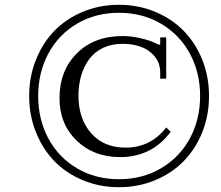

<svg xmlns="http://www.w3.org/2000/svg" viewBox="-20 -780 934 810"><path d="M131.6 -222.2Q103 -293.5 103 -375Q103 -456.5 131.6 -527.8Q160.2 -599.1 209.7 -650.1Q259.3 -701.2 330.1 -730.5Q400.9 -759.8 481.9 -759.8Q563 -759.8 633.8 -730.5Q704.6 -701.2 754.6 -650.1Q804.7 -599.1 833.3 -527.8Q861.8 -456.5 861.8 -375Q861.8 -293.5 833.3 -222.2Q804.7 -150.9 754.6 -99.9Q704.6 -48.8 633.8 -19.5Q563 9.8 481.9 9.8Q400.9 9.8 330.1 -19.5Q259.3 -48.8 209.7 -99.9Q160.2 -150.9 131.6 -222.2ZM184.1 -554.2Q141.1 -474.1 141.1 -375Q141.1 -275.9 184.1 -195.8Q227.1 -115.7 305.2 -69.8Q383.3 -23.9 481.9 -23.9Q580.6 -23.9 658.9 -69.8Q737.3 -115.7 780.8 -195.8Q824.2 -275.9 824.2 -375Q824.2 -474.1 780.8 -554.2Q737.3 -634.3 658.9 -680.2Q580.6 -726.1 481.9 -726.1Q383.3 -726.1 305.2 -680.2Q227.1 -634.3 184.1 -554.2ZM700.2 -224.1Q620.6 -117.2 486.8 -117.2Q375.5 -117.2 303.2 -187Q231 -256.8 231 -366.2Q231 -481.4 304 -554.7Q377 -627.9 497.1 -627.9Q531.2 -627.9 565.9 -620.4Q600.6 -612.8 618.4 -605.7Q636.2 -598.6 648.9 -591.8H655.8V-622.1H681.2V-448.2H655.8V-474.1Q655.8 -514.2 632.1 -542.5Q608.4 -570.8 573.5 -583Q538.6 -595.2 497.1 -595.2Q450.7 -595.2 414.6 -577.9Q378.4 -560.5 356.2 -530.3Q334 -500 322.5 -460.9Q311 -421.9 311 -376Q311 -279.3 364.3 -218.3Q417.5 -157.2 509.8 -157.2Q615.2 -157.2 681.2 -242.2Z"/></svg>

Font: Happy Times at the IKOB New Game Plus Edition
Style: Italic
Weight: 400
Italic angle: -16°
Designer: Lucas Le Bihan
Foundry: Lucas Le Bihan
Version: Version 1.000;PS 1.0;hotconv 1.0.88;makeotf.lib2.5.647800